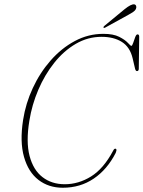

<svg xmlns="http://www.w3.org/2000/svg" viewBox="-20 -871 674 902"><path d="M525 -171.5Q528 -169 527 -163.8Q526 -158.5 523.5 -152.5Q483.5 -74.5 420.2 -31.8Q357 11 275 11Q208.5 11 160.8 -25.8Q113 -62.5 92.8 -133.8Q72.5 -205 88.5 -307.5Q100.5 -385 134 -457.2Q167.5 -529.5 218 -587Q268.5 -644.5 331.5 -678.2Q394.5 -712 465.5 -712Q512.5 -712 540 -698Q567.5 -684 580.5 -669.8Q593.5 -655.5 597 -655.5Q601 -655.5 605.5 -669Q610 -682.5 615 -696Q620 -709.5 626 -709.5Q634 -709.5 634 -698.5L632 -548.5Q632 -537.5 624 -537Q617.5 -536.5 614.5 -548.5L603 -597.5Q590.5 -650 552.5 -674Q514.5 -698 457 -698Q392.5 -698 336 -665Q279.5 -632 234.8 -575.8Q190 -519.5 160 -449.2Q130 -379 118 -304Q101.5 -204.5 119 -138.2Q136.5 -72 179.8 -38.8Q223 -5.5 284 -5.5Q349 -5.5 407.8 -42Q466.5 -78.5 511 -162Q517.5 -176 525 -171.5ZM565 -827.5Q596.5 -853 611 -850.5Q618 -849 619.8 -842.2Q621.5 -835.5 618.5 -829Q613.5 -819.5 604.2 -813.8Q595 -808 582.5 -801L473.5 -741Q468 -738 466.5 -741.5Q464.5 -744.5 471 -750Z"/></svg>

Font: Fraunces 144pt Soft Thin
Style: Italic
Weight: 100
Italic angle: -16°
Version: Version 1.000;[0bf87f6ff]